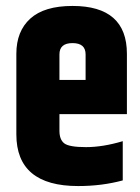

<svg xmlns="http://www.w3.org/2000/svg" viewBox="-20 -620 472 646"><path d="M35 -168V-439Q35 -515 82 -557.5Q129 -600 224 -600Q407 -600 407 -439V-236H180V-180Q180 -150 196.5 -137.5Q213 -125 269.5 -125Q326 -125 393 -145V-13Q323 6 243 6Q35 6 35 -168ZM180 -351H268V-437Q268 -475 224 -475Q180 -475 180 -437Z"/></svg>

Font: Khand
Style: Bold
Weight: 700
Designer: Devanagari: Sanchit Sawaria, Jyotish Sonowal; Latin: Satya Rajpurohit
Foundry: Indian Type Foundry
Version: Version 1.101;PS 1.0;hotconv 1.0.78;makeotf.lib2.5.61930; tt